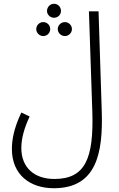

<svg xmlns="http://www.w3.org/2000/svg" viewBox="-20 -767 631 1017"><path d="M266 -673C287 -673 303 -689 303 -709C303 -730 287 -747 266 -747C246 -747 229 -730 229 -709C229 -689 246 -673 266 -673ZM43 22C43 157 137 230 265 230C491 230 526 45 519 -177L502 -707H451L469 -176C477 72 432 181 268 181C163 181 93 122 93 17C93 -33 108 -88 137 -150L93 -171C51 -83 43 -20 43 22ZM209 -576C230 -576 246 -593 246 -613C246 -633 230 -650 209 -650C189 -650 172 -633 172 -613C172 -593 189 -576 209 -576ZM324 -576C344 -576 361 -593 361 -613C361 -633 344 -650 324 -650C303 -650 286 -633 286 -613C286 -593 303 -576 324 -576Z"/></svg>

Font: Noto Sans Arabic UI Cn Lt
Style: Regular
Weight: 300
Width: 3
Designer: Monotype Design Team, Nadine Chahine and Nizar Qandah
Foundry: Monotype Imaging Inc.
Version: Version 2.010